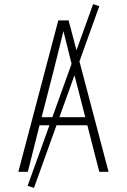

<svg xmlns="http://www.w3.org/2000/svg" viewBox="-20 -834 616 932"><path d="M69 0H115L172 -226H404L462 0H507L313 -735H263ZM182 -265 240 -490Q252 -538 264 -586.5Q276 -635 288 -683Q300 -635 312 -586.5Q324 -538 336 -490L394 -265ZM145 78 462 -804 432 -814 114 68Z"/></svg>

Font: Iosevka Sparkle Extralight
Style: Regular
Weight: 200
Designer: Belleve Invis
Foundry: Belleve Invis
Version: Version 4.5.0; ttfautohint (v1.8.3)